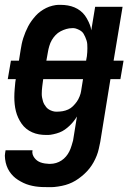

<svg xmlns="http://www.w3.org/2000/svg" viewBox="-34 -548 554 791"><path d="M166 223Q152 223 138.5 222.5Q125 222 112 220Q99 218 86.5 214.5Q74 211 62.5 205.5Q51 200 40 193Q29 186 20.5 177.5Q12 169 5 158.5Q-2 148 -6.5 135.5Q-11 123 -13 107.5Q-15 92 -13 83L-11 71H100Q98 80 100.5 88Q103 96 108 102.5Q113 109 119 113.5Q125 118 133 121Q141 124 151 125.5Q161 127 167 127H174Q185 127 197 123.5Q209 120 219.5 113Q230 106 238 96.5Q246 87 251.5 76Q257 65 261 51.5Q265 38 267 31L283 -68Q277 -58 269 -48Q261 -38 252 -29.5Q243 -21 233 -14Q223 -7 211.5 -2.5Q200 2 186 5Q172 8 165 8H156Q141 8 126.5 5.5Q112 3 98.5 -3Q85 -9 74 -18Q63 -27 55 -38.5Q47 -50 41 -63Q35 -76 31.5 -90Q28 -104 26.5 -118.5Q25 -133 25 -148Q25 -163 26.5 -181Q28 -199 29 -209L31 -222H-2L11 -298H44L51 -342Q53 -355 55.5 -367Q58 -379 62 -391.5Q66 -404 71 -416Q76 -428 82 -439.5Q88 -451 96 -462Q104 -473 113 -483Q122 -493 133 -501Q144 -509 156 -515Q168 -521 182.5 -524.5Q197 -528 206 -528H216Q231 -528 245.5 -525.5Q260 -523 273 -517.5Q286 -512 297 -503.5Q308 -495 316 -484Q324 -473 331 -458Q338 -443 340 -434L342 -423L358 -520H471L434 -298H475L462 -222H421L379 37Q376 51 373 65Q370 79 364.5 93Q359 107 351.5 120.5Q344 134 334.5 146Q325 158 313.5 168.5Q302 179 289.5 188Q277 197 263.5 203.5Q250 210 236 214Q222 218 205 220.5Q188 223 179 223ZM321 -298V-300Q323 -308 324 -316.5Q325 -325 325.5 -333Q326 -341 326 -349.5Q326 -358 325.5 -366Q325 -374 322.5 -381.5Q320 -389 317 -396Q314 -403 310 -409.5Q306 -416 299.5 -420.5Q293 -425 284 -428.5Q275 -432 270 -432H263Q251 -432 239 -428.5Q227 -425 215.5 -419Q204 -413 195 -403.5Q186 -394 179.5 -383Q173 -372 169 -358Q165 -344 164 -337L157 -298ZM196 -88H202Q213 -88 224.5 -90Q236 -92 247 -97Q258 -102 266.5 -110.5Q275 -119 282 -128.5Q289 -138 294 -151Q299 -164 300 -172L308 -222H144L142 -207Q141 -199 140 -191.5Q139 -184 138.5 -176Q138 -168 138 -160.5Q138 -153 139.5 -145.5Q141 -138 143 -131Q145 -124 148.5 -118Q152 -112 156.5 -106.5Q161 -101 167.5 -97Q174 -93 182 -90.5Q190 -88 196 -88Z"/></svg>

Font: Iosevka Custom
Style: Bold Italic
Weight: 700
Italic angle: -9°
Designer: Belleve Invis
Foundry: Belleve Invis
Version: Version 30.3.1; ttfautohint (v1.8.3)